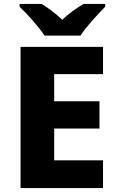

<svg xmlns="http://www.w3.org/2000/svg" viewBox="-20 -951 595 971"><path d="M205 -771H387C416 -816 477 -882 512 -917V-931H402C367 -910 329 -884 295 -851C260 -884 226 -909 191 -931H79V-917C117 -881 176 -816 205 -771ZM501 0V-140H254V-301H483V-439H254V-576H501V-714H84V0Z"/></svg>

Font: Noto Sans Arabic ExtBd
Style: Regular
Weight: 800
Designer: Monotype Design Team, Nadine Chahine, Nizar Qandah and Khaled Hosny
Foundry: Monotype Imaging Inc.
Version: Version 2.012